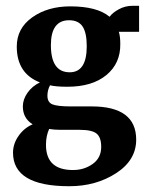

<svg xmlns="http://www.w3.org/2000/svg" viewBox="-20 -444 507 664"><path d="M396 -292Q397 -225 348 -184.5Q299 -144 213 -144Q174 -144 153 -149Q144 -132 144 -113Q144 -90 161.5 -83Q179 -76 224 -76H297Q451 -76 451 39Q451 110 381.5 155Q312 200 220 200H219Q25 200 25 84Q25 53 44.5 25.5Q64 -2 93 -14Q59 -35 59 -76Q59 -100 75 -123Q91 -146 118 -159Q38 -190 38 -283Q38 -346 91.5 -384Q145 -422 223 -422Q316 -422 359 -386Q369 -400 391 -412Q413 -424 439 -424H461V-334H391Q396 -318 396 -292ZM190 5Q168 5 150 2Q139 26 139 57Q139 144 232 144H233Q271 144 300.5 123Q330 102 330 64Q330 31 314 18Q298 5 256 5ZM280 -284Q280 -331 265.5 -352.5Q251 -374 219 -374Q156 -374 156 -288Q156 -194 221 -194Q280 -194 280 -284Z"/></svg>

Font: Aikya
Style: Bold
Weight: 700
Designer: Neelakash Kshetrimayum (Latin subset based on Merriweather by Eben Sorkin)
Foundry: Brand New Type
Version: Version 1.00 b005